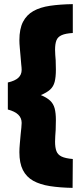

<svg xmlns="http://www.w3.org/2000/svg" viewBox="-20 -779 398 931"><path d="M332 132Q271 131 222.5 123.5Q174 116 141 97.5Q108 79 91 45.5Q74 12 74 -41Q74 -58 76 -80.5Q78 -103 80 -126Q82 -144 83.5 -159.5Q85 -175 85 -183Q85 -207 68.5 -223Q52 -239 18 -248V-379Q53 -387 69 -402Q85 -417 85 -440Q85 -450 83 -466.5Q81 -483 80 -502Q78 -525 76 -547Q74 -569 74 -584Q74 -639 91.5 -673Q109 -707 142 -725.5Q175 -744 223 -751Q271 -758 333 -759V-619Q298 -617 279 -608.5Q260 -600 253.5 -583Q247 -566 247 -538Q247 -525 248 -512.5Q249 -500 250 -487Q250 -476 250.5 -464.5Q251 -453 251 -442Q251 -405 245 -382Q239 -359 223 -344.5Q207 -330 178 -318Q207 -306 223 -291Q239 -276 245 -253.5Q251 -231 251 -196Q251 -186 250.5 -174Q250 -162 250 -149Q249 -134 248 -120Q247 -106 247 -92Q247 -64 253.5 -46.5Q260 -29 278.5 -20Q297 -11 333 -8Z"/></svg>

Font: Cairo Play Black
Style: Regular
Weight: 900
Version: Version 3.119